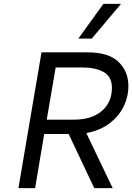

<svg xmlns="http://www.w3.org/2000/svg" viewBox="-20 -970 682 990"><path d="M425 -284 561 0H466L334 -279H208L161 0H75L194 -700H432Q541 -700 591.5 -650.5Q642 -601 642 -527Q642 -470 616.5 -419Q591 -368 542 -332Q493 -296 425 -284ZM557 -517Q557 -575 514.5 -598.5Q472 -622 408 -622H267L221 -353H362Q452 -353 504.5 -397.5Q557 -442 557 -517ZM384 -771 513 -950H604L453 -771Z"/></svg>

Font: Be Vietnam
Style: Italic
Weight: 400
Italic angle: -9.33299°
Designer: Gabriel Lam
Foundry: TypeRant
Version: Version 3.000